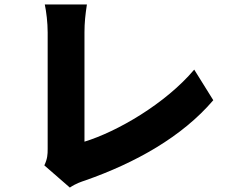

<svg xmlns="http://www.w3.org/2000/svg" viewBox="-20 -790 1040 866"><path d="M180 -44 295 56C323 37 349 29 364 24C592 -56 801 -173 942 -338L856 -476C726 -322 508 -196 361 -151C361 -241 361 -524 361 -644C361 -688 365 -724 372 -770H182C189 -737 195 -688 195 -644C195 -523 195 -201 195 -118C195 -93 194 -74 180 -44Z"/></svg>

Font: ChiuKong Gothic MN Heavy
Style: Regular
Weight: 900
Designer: Ryoko NISHIZUKA 西塚涼子 (kana, bopomofo & ideographs); Paul D. Hunt (Latin, Greek & Cyrillic); Sandoll Communications 산돌커뮤니
Foundry: Adobe
Version: Version 1.300